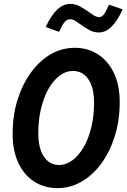

<svg xmlns="http://www.w3.org/2000/svg" viewBox="-20 -957 651 988"><path d="M276 11Q208 11 156 -22.5Q104 -56 74.5 -118.5Q45 -181 45 -268Q45 -362 70 -442.5Q95 -523 139 -583.5Q183 -644 240.5 -677.5Q298 -711 365 -711Q432 -711 484 -677.5Q536 -644 566 -581.5Q596 -519 596 -432Q596 -338 571 -257.5Q546 -177 502 -116.5Q458 -56 400 -22.5Q342 11 276 11ZM283 -108Q320 -108 353 -132.5Q386 -157 411 -200.5Q436 -244 450 -302.5Q464 -361 464 -428Q464 -507 434.5 -549.5Q405 -592 355 -592Q319 -592 286.5 -567.5Q254 -543 229.5 -499.5Q205 -456 191 -398Q177 -340 177 -272Q177 -194 206 -151Q235 -108 283 -108ZM284 -793 215 -818Q270 -937 341 -937Q365 -937 386 -926.5Q407 -916 425.5 -903Q444 -890 460 -879.5Q476 -869 491 -869Q503 -869 513.5 -881.5Q524 -894 541 -933L611 -909Q558 -790 489 -790Q464 -790 443.5 -800.5Q423 -811 405 -824Q387 -837 371 -847.5Q355 -858 340 -858Q325 -858 312.5 -843.5Q300 -829 284 -793Z"/></svg>

Font: Red Hat Mono SemiBold
Style: Italic
Weight: 600
Italic angle: -12°
Monospace: yes
Designer: Pentagram, MCKL
Foundry: MCKL
Version: Version 1.030